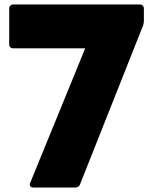

<svg xmlns="http://www.w3.org/2000/svg" viewBox="-20 -792 685 854"><path d="M114 22 359 -577H39Q31 -577 26 -581.5Q21 -586 21 -593V-754Q21 -762 26 -767Q31 -772 39 -772H602Q610 -772 615 -767Q620 -762 620 -754V-701Q620 -691 617 -680L336 28Q334 34 328.5 38Q323 42 316 42H128Q118 42 114.5 36Q111 30 114 22Z"/></svg>

Font: LINE Seed JP_TTF ExtraBold
Style: Regular
Weight: 800
Designer: LY Corporation & Fontrix & Fontworks
Version: Version 1.015